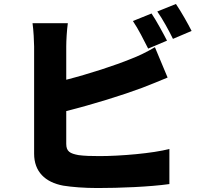

<svg xmlns="http://www.w3.org/2000/svg" viewBox="-20 -893 1040 968"><path d="M744 -825 650 -787C677 -748 706 -689 727 -648L822 -688C804 -723 769 -788 744 -825ZM867 -873 773 -835C800 -797 832 -738 852 -697L946 -737C929 -771 893 -835 867 -873ZM322 -776H144C149 -742 152 -681 152 -659C152 -592 152 -243 152 -118C152 -28 207 26 299 43C343 50 404 55 472 55C583 55 735 49 834 35V-142C752 -120 586 -106 482 -106C440 -106 405 -107 376 -111C333 -119 314 -129 314 -168V-333C446 -366 600 -414 696 -450C731 -463 781 -484 825 -502L761 -655C715 -628 679 -611 640 -596C559 -563 431 -521 314 -491V-659C314 -688 317 -742 322 -776Z"/></svg>

Font: Noto Sans CJK TC Black
Style: Regular
Weight: 900
Designer: Ryoko NISHIZUKA 西塚涼子 (kana, bopomofo & ideographs); Paul D. Hunt (Latin, Greek & Cyrillic); Sandoll Communications 산돌커뮤니
Foundry: Adobe
Version: Version 2.004;hotconv 1.0.118;makeotfexe 2.5.65603